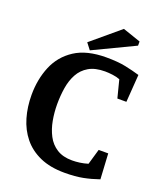

<svg xmlns="http://www.w3.org/2000/svg" viewBox="-148 -895 844 1001"><g transform="rotate(20 274.0 -394.5)"><path d="M330 11Q250 11 193 -14.5Q136 -40 100 -84.5Q64 -129 47 -187.5Q30 -246 30 -312Q30 -399 60 -471Q90 -543 156 -586Q222 -629 330 -629Q395 -629 438 -620Q481 -611 518 -600L507 -447H457L432 -545Q415 -552 391.5 -555Q368 -558 349 -558Q294 -558 259 -537.5Q224 -517 205 -482Q186 -447 179 -403Q172 -359 172 -312Q172 -267 180 -223Q188 -179 207 -142.5Q226 -106 260 -84.5Q294 -63 345 -63Q365 -63 387 -66Q409 -69 432 -76L457 -162H510L518 -21Q475 -6 432 2.5Q389 11 330 11ZM236 -634 209 -669 365 -800 464 -766V-743Z"/></g></svg>

Font: Manuale
Style: Regular
Weight: 400
Designer: Eduardo Tunni / Pablo Cosgaya
Foundry: Eduardo Tunni / Pablo Cosgaya
Version: Version 1.002